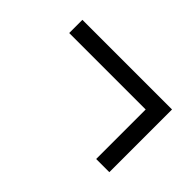

<svg xmlns="http://www.w3.org/2000/svg" viewBox="-56 -497 680 680"><g transform="rotate(45 283.5 -157.0)"><path d="M59 -314H508V0H442V-248H59Z"/></g></svg>

Font: Red Hat Text
Style: Regular
Weight: 400
Designer: Pentagram / MCKL
Foundry: Pentagram / MCKL
Version: Version 1.005; Red Hat Text